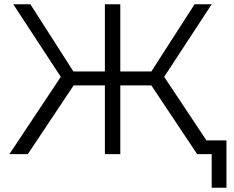

<svg xmlns="http://www.w3.org/2000/svg" viewBox="-20 -720 1092 897"><path d="M687 -321H542V0H470V-321H324L110 0H24L264 -361L42 -700H122L323 -386H470V-700H542V-386H687L889 -700H969L747 -361L987 0H901ZM1038 -64V157H969V0H901V-64Z"/></svg>

Font: APTA Sans Regular
Style: Regular
Weight: 400
Version: Version 7.200